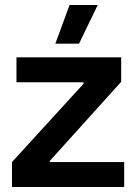

<svg xmlns="http://www.w3.org/2000/svg" viewBox="-20 -750 546 770"><path d="M297 -575 372 -730H259L202 -575ZM28 0H478V-100H180V-105L466 -422V-520H46V-420H315V-414L28 -100Z"/></svg>

Font: Fixel Display SemiBold
Style: Regular
Weight: 600
Designer: AlfaBravo + MacPaw
Foundry: Kyrylo Tkachov, Marchela Mozhyna, Serhii Makarenko, Maria Weinstein, Zakhar Kryvoshyya
Version: Version 1.211